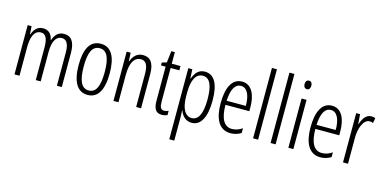

<svg xmlns="http://www.w3.org/2000/svg" viewBox="-88 -1263 4007 2003"><g transform="rotate(15 1915.5 -262.0)"><path d="M461 -542C399 -542 366 -506 344 -446H339C330 -499 299 -542 234 -542C170 -542 138 -497 120 -446H116L110 -532H68V0H122V-309C122 -409 147 -494 222 -494C268 -494 298 -460 298 -352V0H351V-319C351 -429 385 -494 449 -494C496 -494 526 -457 526 -359V0H579V-367C579 -487 538 -542 461 -542Z M1025 -267C1025 -443 971 -542 858 -542C743 -542 689 -445 689 -268C689 -91 746 10 858 10C971 10 1025 -90 1025 -267ZM744 -268C744 -416 777 -494 858 -494C939 -494 971 -413 971 -267C971 -112 936 -38 858 -38C779 -38 744 -117 744 -268Z M1313 -542C1247 -542 1207 -496 1188 -440H1185L1180 -532H1137V0H1191V-295C1191 -431 1234 -494 1304 -494C1355 -494 1382 -452 1382 -357V0H1435V-370C1435 -488 1392 -542 1313 -542Z M1673 -38C1634 -38 1624 -67 1624 -126V-486H1718V-532H1624V-657H1586L1571 -532L1520 -517V-486H1570V-123C1570 -35 1593 10 1659 10C1684 10 1703 5 1720 -3V-49C1707 -43 1690 -38 1673 -38Z M1981 -542C1914 -542 1878 -497 1855 -434H1851L1846 -532H1803V236H1857V-19C1857 -45 1855 -70 1854 -90H1857C1876 -37 1916 10 1982 10C2077 10 2135 -84 2135 -270C2135 -452 2081 -542 1981 -542ZM1971 -495C2048 -495 2081 -416 2081 -269C2081 -103 2036 -38 1971 -38C1900 -38 1857 -111 1857 -242V-289C1857 -417 1897 -495 1971 -495Z M2383 -542C2276 -542 2223 -438 2223 -265C2223 -102 2276 10 2402 10C2445 10 2483 -2 2516 -23V-74C2479 -49 2443 -37 2406 -37C2319 -37 2277 -115 2276 -263H2534V-305C2534 -432 2491 -542 2383 -542ZM2383 -496C2455 -496 2485 -410 2484 -307H2277C2283 -435 2321 -496 2383 -496Z M2699 0V-760H2645V0Z M2888 0V-760H2834V0Z M3054 -732C3029 -732 3017 -713 3017 -686C3017 -659 3030 -640 3054 -640C3077 -640 3090 -658 3090 -686C3090 -713 3079 -732 3054 -732ZM3080 -532H3026V0H3080Z M3354 -542C3247 -542 3194 -438 3194 -265C3194 -102 3247 10 3373 10C3416 10 3454 -2 3487 -23V-74C3450 -49 3414 -37 3377 -37C3290 -37 3248 -115 3247 -263H3505V-305C3505 -432 3462 -542 3354 -542ZM3354 -496C3426 -496 3456 -410 3455 -307H3248C3254 -435 3292 -496 3354 -496Z M3777 -541C3720 -541 3688 -485 3669 -427H3666L3658 -532H3616V0H3670V-279C3669 -383 3709 -486 3774 -486C3788 -486 3802 -483 3812 -478L3822 -532C3807 -539 3791 -541 3777 -541Z"/></g></svg>

Font: Noto Sans Myanmar UI ExtraCondensed Light
Style: Regular
Weight: 300
Width: 2
Designer: Monotype Design Team
Foundry: Monotype Imaging Inc.
Version: Version 2.103